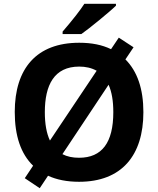

<svg xmlns="http://www.w3.org/2000/svg" viewBox="-20 -951 835 1015"><path d="M58 -359C58 -233 90 -138 155 -75L111 -9L190 44L234 -22C279 -1 334 10 398 10C623 10 738 -129 738 -358C738 -481 706 -574 643 -637L686 -701L608 -752L567 -691C520 -714 464 -725 399 -725C173 -725 58 -589 58 -359ZM399 -599C433 -599 464 -592 491 -577L244 -208C226 -246 217 -296 217 -358C217 -501 266 -599 399 -599ZM579 -358C579 -197 519 -117 398 -117C364 -117 335 -123 310 -136L554 -503C571 -465 579 -417 579 -358ZM593 -921V-931H426C405 -898 367 -849 311 -784V-771H410C447 -796 563 -891 593 -921Z"/></svg>

Font: Passageway
Style: Regular
Weight: 700
Foundry: Ascender Corporation
Version: Version 1.11